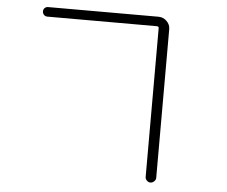

<svg xmlns="http://www.w3.org/2000/svg" viewBox="-55 -817 1110 938"><g transform="rotate(5 500.0 -347.5)"><path d="M143.6 -706.1Q133.8 -706.1 127 -712.9Q120.1 -719.7 120.1 -730Q120.1 -740.2 127 -746.6Q133.8 -752.9 143.6 -752.9H684.6Q708 -752.9 725.1 -736.3Q742.2 -719.7 742.2 -697.3V32.2Q742.2 42 733.9 49.8Q725.6 57.6 715.8 57.6Q706.1 57.6 698.2 49.8Q690.4 42 690.4 32.2V-697.3Q690.4 -706.1 680.7 -706.1Z"/></g></svg>

Font: Rounded Mgen+ 1mn light
Style: Regular
Weight: 200
Designer: [Source Han Sans]
Ryoko NISHIZUKA  (kana & ideographs); Paul D. Hunt (Latin, Greek & Cyrillic); Wenlong ZHANG  (bopomofo
Version: Version 1.059.20150602